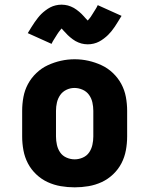

<svg xmlns="http://www.w3.org/2000/svg" viewBox="-20 -795 640 823"><path d="M300 8Q270 8 240.5 3Q211 -2 184 -14.5Q157 -27 135 -48Q113 -69 99.5 -95Q86 -121 80.5 -150.5Q75 -180 75 -210V-320Q75 -350 80.5 -379.5Q86 -409 100 -435Q114 -461 136 -482Q158 -503 185 -515.5Q212 -528 241 -534.5Q270 -541 300 -541Q330 -541 359 -534.5Q388 -528 415 -515.5Q442 -503 464 -482Q486 -461 500 -435Q514 -409 519.5 -379.5Q525 -350 525 -320V-210Q525 -180 519.5 -150.5Q514 -121 500.5 -95Q487 -69 465 -48Q443 -27 416 -14.5Q389 -2 359.5 3Q330 8 300 8ZM300 -112Q318 -112 335 -119.5Q352 -127 362 -141.5Q372 -156 376 -174Q380 -192 380 -210V-320Q380 -338 376 -356Q372 -374 361.5 -388.5Q351 -403 334 -410.5Q317 -418 299 -418Q281 -418 264.5 -410Q248 -402 238 -387.5Q228 -373 224 -355.5Q220 -338 220 -320V-210Q220 -192 224 -174Q228 -156 238 -141.5Q248 -127 265 -119.5Q282 -112 300 -112ZM356 -605Q349 -605 342 -606Q335 -607 329 -608.5Q323 -610 316 -613Q309 -616 303.5 -619Q298 -622 292 -626.5Q286 -631 280.5 -635.5Q275 -640 270.5 -644.5Q266 -649 262 -653.5Q258 -658 252.5 -663.5Q247 -669 244 -673Q240 -668 237.5 -665Q235 -662 232 -658Q229 -654 225.5 -648.5Q222 -643 218 -636.5Q214 -630 209.5 -623Q205 -616 201 -607L99 -653Q107 -666 114 -677.5Q121 -689 128 -699Q135 -709 142 -718Q149 -727 156.5 -734.5Q164 -742 174.5 -750Q185 -758 195.5 -763.5Q206 -769 218.5 -772Q231 -775 244 -775Q251 -775 258 -774Q265 -773 271 -771.5Q277 -770 284 -767Q291 -764 296.5 -761Q302 -758 308 -753.5Q314 -749 319.5 -744.5Q325 -740 329.5 -735.5Q334 -731 338 -726.5Q342 -722 347 -716.5Q352 -711 356 -707Q360 -712 362.5 -714.5Q365 -717 368 -721.5Q371 -726 374.5 -731.5Q378 -737 382 -743.5Q386 -750 390.5 -757Q395 -764 399 -773L501 -727Q493 -714 486 -702.5Q479 -691 472 -680.5Q465 -670 458 -661.5Q451 -653 443.5 -645.5Q436 -638 425.5 -630Q415 -622 404.5 -616.5Q394 -611 381.5 -608Q369 -605 356 -605Z"/></svg>

Font: Iosevka Slab Heavy Extended
Style: Regular
Weight: 900
Width: 7
Monospace: yes
Designer: Belleve Invis
Foundry: Belleve Invis
Version: Version 11.1.0; ttfautohint (v1.8.3)